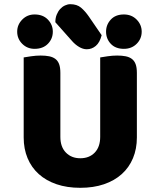

<svg xmlns="http://www.w3.org/2000/svg" viewBox="-20 -880 758 916"><path d="M244 -774Q244 -794 250.5 -810Q257 -826 267 -837Q277 -848 290 -854Q303 -860 315 -860Q347 -860 366.5 -843.5Q386 -827 404 -801L465 -712Q456 -677 437 -661Q418 -645 394 -645Q376 -645 357.5 -656Q339 -667 324 -684ZM62 -729Q62 -762 86 -786.5Q110 -811 145 -811Q185 -811 208.5 -786.5Q232 -762 232 -729Q232 -695 208.5 -671Q185 -647 145 -647Q110 -647 86 -671Q62 -695 62 -729ZM486 -729Q486 -762 508.5 -786.5Q531 -811 571 -811Q608 -811 632 -786.5Q656 -762 656 -729Q656 -695 632 -671Q608 -647 571 -647Q531 -647 508.5 -671Q486 -695 486 -729ZM633 -224Q633 -170 614.5 -125.5Q596 -81 561 -49.5Q526 -18 476 -1Q426 16 363 16Q300 16 250 -1Q200 -18 165 -49.5Q130 -81 111.5 -125.5Q93 -170 93 -224V-606Q104 -608 128 -611.5Q152 -615 174 -615Q197 -615 214.5 -611.5Q232 -608 244 -599Q256 -590 262 -574Q268 -558 268 -532V-227Q268 -179 294.5 -152Q321 -125 363 -125Q406 -125 432 -152Q458 -179 458 -227V-606Q469 -608 493 -611.5Q517 -615 539 -615Q562 -615 579.5 -611.5Q597 -608 609 -599Q621 -590 627 -574Q633 -558 633 -532Z"/></svg>

Font: Baloo Thambi
Style: Regular
Weight: 400
Designer: Aadarsh Rajan and Ek Type
Foundry: Ek Type
Version: Version 1.443;PS 1.000;hotconv 16.6.51;makeotf.lib2.5.65220;